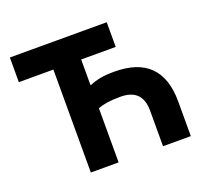

<svg xmlns="http://www.w3.org/2000/svg" viewBox="-120 -842 1058 987"><g transform="rotate(-20 408.5 -349.0)"><path d="M216 -563H27V-698H557V-563H368V-423H373Q397 -434 429 -440Q461 -446 506 -446Q763 -446 763 -189V0H611V-195Q611 -314 492 -314Q448 -314 419 -309.5Q390 -305 368 -296V0H216Z"/></g></svg>

Font: Aneliza ExtraBold
Style: Regular
Weight: 800
Designer: Mike Abbink, Paul van der Laan, Pieter van Rosmalen
Foundry: Bold Monday
Version: Version 3.001;September 8, 2019;FontCreator 11.5.0.2425 64-b